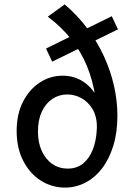

<svg xmlns="http://www.w3.org/2000/svg" viewBox="-20 -837 604 870"><path d="M274.5 13Q215 13 165.2 -18.5Q115.5 -50 85.5 -107.8Q55.5 -165.5 55.5 -243.5Q55.5 -320 84.2 -376Q113 -432 160.2 -463Q207.5 -494 263.5 -494Q319.5 -494 362 -463.8Q404.5 -433.5 428.5 -380.5Q452.5 -327.5 452.5 -258.5H419.5Q419 -310.5 398.8 -343.5Q378.5 -376.5 348 -392.8Q317.5 -409 285 -409Q247.5 -409 217.2 -388.8Q187 -368.5 169.5 -331Q152 -293.5 152 -241.5Q152 -190.5 169.5 -152.5Q187 -114.5 217.5 -93.8Q248 -73 286.5 -73Q328 -73 356.5 -96.2Q385 -119.5 400.5 -159.2Q416 -199 418.5 -249Q422.5 -328 411.5 -400.5Q400.5 -473 374 -537.5Q347.5 -602 303.5 -658.2Q259.5 -714.5 196.5 -761.5L273 -817Q331 -768 375.5 -708.5Q420 -649 450.5 -583Q481 -517 496.5 -448.5Q512 -380 512 -313Q512 -236 493.2 -175.8Q474.5 -115.5 441.8 -73.2Q409 -31 366 -9Q323 13 274.5 13ZM216.5 -557.5 188.5 -617 486.5 -763.5 514.5 -704Z"/></svg>

Font: Karla Medium
Style: Regular
Weight: 500
Designer: Jonathan Pinhorn
Version: Version 2.001